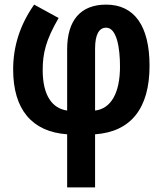

<svg xmlns="http://www.w3.org/2000/svg" viewBox="-20 -572 705 832"><path d="M271 240H392V10C547 -1 628 -102 628 -287C628 -460 562 -552 440 -552C330 -552 271 -485 271 -358V-93C206 -102 165 -159 165 -268C165 -342 179 -399 234 -494L128 -552C67 -465 37 -372 37 -271C37 -98 118 -1 271 10ZM392 -93V-361C392 -422 409 -452 440 -452C487 -452 500 -361 500 -284C500 -169 461 -101 392 -93Z"/></svg>

Font: Kathrein 77 Bold Condensed
Style: Regular
Weight: 700
Width: 3
Designer: Lazydogs Typefoundry, based on Open Sans by Ascender Corporation
Foundry: Lazydogs Typefoundry
Version: Version 1.003;PS 001.003;hotconv 1.0.88;makeotf.lib2.5.64775